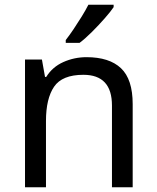

<svg xmlns="http://www.w3.org/2000/svg" viewBox="-20 -786 658 806"><path d="M343 -546Q439 -546 488 -499.5Q537 -453 537 -349V0H450V-343Q450 -472 330 -472Q241 -472 207 -422Q173 -372 173 -278V0H85V-536H156L169 -463H174Q200 -505 246 -525.5Q292 -546 343 -546ZM457 -756Q445 -738 420 -709.5Q395 -681 366.5 -652.5Q338 -624 314 -606H256V-618Q271 -637 288.5 -663Q306 -689 323 -716.5Q340 -744 351 -766H457Z"/></svg>

Font: Noto Sans Old Sogdian
Style: Regular
Weight: 400
Designer: Monotype Design Team
Foundry: Monotype Imaging Inc.
Version: Version 2.002; ttfautohint (v1.8.4.7-5d5b)